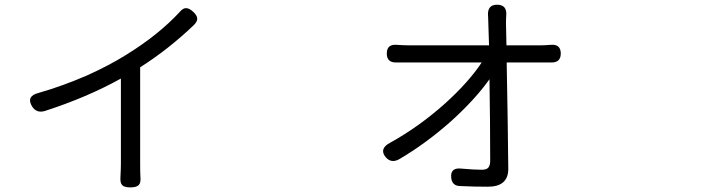

<svg xmlns="http://www.w3.org/2000/svg" viewBox="-20 -775 3040 818"><path d="M535.2 23.4Q509.8 23.4 500.5 13.7Q491.2 3.9 493.2 -21.5Q495.1 -58.6 495.1 -78.1V-440.4Q351.6 -360.4 169.9 -301.8Q134.8 -292 116.2 -322.3Q90.8 -365.2 143.6 -378.9Q246.1 -408.2 349.6 -453.1Q445.3 -496.1 518.6 -542Q657.2 -627.9 747.1 -725.6Q760.7 -741.2 773.4 -740.2Q786.1 -740.2 802.7 -725.1Q819.3 -710 820.3 -696.8Q821.3 -683.6 806.6 -668.9Q697.3 -564.5 577.1 -488.3V-283.2V-78.1Q577.1 -41 578.1 -23.4Q581.1 2.9 571.3 13.2Q561.5 23.4 535.2 23.4Z M2058.6 20.5Q1998 20.5 1939.5 17.6Q1905.3 16.6 1902.3 -18.6Q1898.4 -62.5 1946.3 -56.6Q2000 -51.8 2033.2 -51.8Q2052.7 -51.8 2060.5 -61Q2068.4 -70.3 2068.4 -89.8Q2068.4 -246.1 2065.4 -437.5Q2006.8 -354.5 1905.3 -261.7Q1795.9 -164.1 1680.7 -96.7Q1647.5 -78.1 1624 -104.5Q1608.4 -122.1 1613.3 -138.7Q1618.2 -154.3 1640.6 -166Q1764.6 -234.4 1876 -334Q1976.6 -424.8 2032.2 -508.8H1716.8Q1693.4 -508.8 1668.9 -508.8Q1627.9 -507.8 1627.9 -546.9Q1627.9 -587.9 1670.9 -584Q1700.2 -582 1715.8 -582H1889.6H2063.5Q2061.5 -643.6 2060.5 -674.8Q2060.5 -678.7 2060.1 -688.5Q2059.6 -698.2 2059.6 -703.1Q2053.7 -754.9 2097.7 -754.9Q2141.6 -754.9 2136.7 -707Q2135.7 -696.3 2135.7 -674.8L2137.7 -582H2288.1Q2300.8 -582 2326.2 -584Q2369.1 -587.9 2369.1 -546.9Q2369.1 -507.8 2328.1 -508.8Q2309.6 -508.8 2291 -508.8H2138.7Q2143.6 -252.9 2145.5 -55.7Q2145.5 20.5 2058.6 20.5Z"/></svg>

Font: Bpmf GenSen Rounded R
Style: R
Weight: 400
Foundry: But Ko
Version: Version 1.320